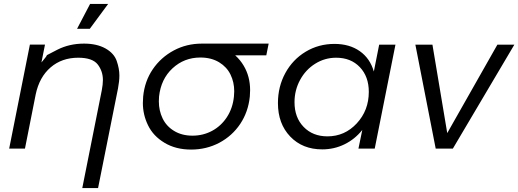

<svg xmlns="http://www.w3.org/2000/svg" viewBox="-20 -753 2626 973"><path d="M406 -532Q470.5 -532 514.5 -507.5Q558 -483 571.5 -444Q585 -405 585 -370.5Q585 -341.5 578 -305L477 200H397L496 -296.5Q501.5 -325.5 501.5 -347.5Q501.5 -392 475.5 -426Q449 -460.5 376.5 -460.5Q293.5 -460.5 236.5 -411.5Q179.5 -362.5 161 -275L106.5 0H26.5L131.5 -527H208L190 -436.5Q217.5 -469 217.5 -473H217H216.5Q219 -474 270.5 -501Q331.5 -532 406 -532ZM435 -607H370.5L436.5 -733H528ZM216.5 -473H216Z M948.5 5Q870.5 5 813.5 -29.5Q756.5 -63.5 730 -118.5Q704 -172 704 -231Q704 -246 705.5 -263.5Q713 -341.5 754.2 -402Q795.5 -462.5 861 -497.5Q925.5 -532 1003.5 -532H1341.5L1329.5 -472.5H1172Q1197.5 -449.5 1215 -420Q1247.5 -365.5 1247.5 -296Q1247.5 -280 1246 -263.5Q1238 -186 1197.5 -125.2Q1157 -64.5 1091.5 -29.5Q1026 5 948.5 5ZM955.5 -65.5Q1009.5 -65.5 1055 -90Q1100.5 -114.5 1130 -159.5Q1159.5 -205 1165.5 -263.5Q1167 -278 1167 -290.5Q1167 -336.5 1148.2 -375Q1129.5 -413.5 1091 -437Q1051 -461.5 995.5 -461.5Q913.5 -461.5 854.5 -407Q795.5 -352.5 786 -263.5Q785 -246.5 785 -239Q785 -192.5 804 -153Q823 -113.5 861.5 -90Q901 -65.5 955.5 -65.5Z M1613 4Q1513 4 1450.8 -61Q1388.5 -126 1388.5 -230.5Q1388.5 -314 1426 -382.8Q1463.5 -451.5 1529.2 -491Q1595 -530.5 1675 -530.5Q1751 -530.5 1803.2 -493.8Q1855.5 -457 1874.5 -390.5L1901.5 -526.5H1984L1879 0H1796.5L1816 -94.5Q1778.5 -47.5 1726 -21.8Q1673.5 4 1613 4ZM1639.5 -62Q1727 -62 1788 -127.8Q1849 -193.5 1849 -287.5Q1849 -365 1803.5 -412.8Q1758 -460.5 1683.5 -460.5Q1626 -460.5 1577.5 -430.2Q1529 -400 1500.8 -348Q1472.5 -296 1472.5 -235Q1472.5 -157.5 1518.8 -109.8Q1565 -62 1639.5 -62Z M2500.5 -526.5H2586.5L2275 0H2188L2085 -526.5H2171.5L2246.5 -78.5Z"/></svg>

Font: Argentum Sans Light
Style: Italic
Weight: 300
Italic angle: -11.3°
Designer: Julieta Ulanovsky (font), Owen Earl (portions from Jones font), Cristiano Sobral (main changes and remaster)
Foundry: Julieta Ulanovsky (font), Owen Earl (portions from Jones font), Cristiano Sobral (main changes and remaster)
Version: Version 3.127